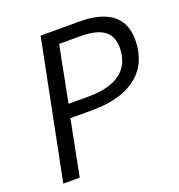

<svg xmlns="http://www.w3.org/2000/svg" viewBox="-121 -757 799 858"><g transform="rotate(-20 278.5 -328.0)"><path d="M166 -656 35 0H113L165 -264H270C438 -264 557 -335 557 -496C557 -610 474 -656 351 -656ZM273 -327H179L231 -593H332C428 -593 480 -562 480 -486C480 -381 408 -327 273 -327Z"/></g></svg>

Font: Cambridge Sans Italic
Style: Regular
Weight: 400
Italic angle: -11°
Version: Version 2.000;PS 002.000;hotconv 1.0.88;makeotf.lib2.5.64775